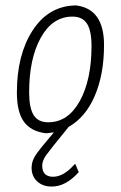

<svg xmlns="http://www.w3.org/2000/svg" viewBox="-20 -482 444 705"><path d="M170 203Q137 203 116.5 184Q96 165 96 134Q96 110 110.5 88Q125 66 178 4Q154 7 153 7H146Q93 0 67.5 -35.5Q42 -71 42 -142Q42 -280 99 -369Q156 -458 253 -462H260Q362 -449 362 -317Q362 -209 328 -130Q294 -51 232 -16Q165 66 150 87Q135 108 135 126Q135 167 175 167Q214 167 254 121H257L269 150Q222 203 170 203ZM246 -421Q173 -421 130 -344Q87 -267 87 -143Q87 -86 103.5 -59.5Q120 -33 157 -33Q230 -33 273 -111Q316 -189 316 -313Q316 -369 299.5 -395Q283 -421 246 -421Z"/></svg>

Font: Alegreya Sans SC Light
Style: Italic
Weight: 300
Italic angle: -7°
Designer: Juan Pablo del Peral
Foundry: Huerta Tipografica
Version: Version 2.007